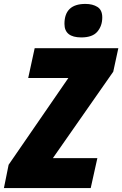

<svg xmlns="http://www.w3.org/2000/svg" viewBox="-63 -960 624 980"><path d="M459 -871Q459 -909 434.5 -924.5Q410 -940 373 -940Q266 -940 266 -838Q266 -769 352 -769Q409 -769 434 -798.5Q459 -828 459 -871ZM400 0 434 -153H207L515 -594L541 -714H114L81 -562H286L-19 -119L-43 0Z"/></svg>

Font: Noto Sans Display SemiCondensed Black
Style: Italic
Weight: 900
Width: 4
Designer: Monotype Design team
Foundry: Monotype Imaging Inc.
Version: 1.000